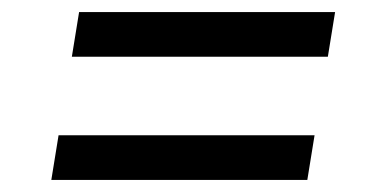

<svg xmlns="http://www.w3.org/2000/svg" viewBox="-20 -499 640 318"><path d="M99 -405 111 -479H535L523 -405ZM65 -201 77 -275H501L489 -201Z"/></svg>

Font: Zed Sans Extended
Style: Italic
Weight: 400
Width: 7
Italic angle: -9°
Designer: Belleve Invis
Foundry: Belleve Invis
Version: Version 1.0.0; ttfautohint (v1.8.4)